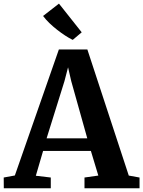

<svg xmlns="http://www.w3.org/2000/svg" viewBox="-35 -1014 772 1034"><path d="M45 -69 282 -747.5H435.5L658.5 -68.5L716.5 -58V0H420V-58L494.5 -68.5L454.5 -201H197L158 -67.5L238.5 -58V0H-14.5L-15 -58ZM435 -269 348.5 -577.5 331.5 -651.5 312 -576.5 216 -269ZM356 -799.5Q337.5 -808.5 316 -822.5Q294.5 -836.5 272.8 -853.5Q251 -870.5 231.2 -889.5Q211.5 -908.5 197 -928L282.5 -994.5L405 -840L357 -799.5Z"/></svg>

Font: Merriweather 24pt
Style: Bold
Weight: 700
Designer: Eben Sorkin
Foundry: Eben Sorkin
Version: Version 2.100